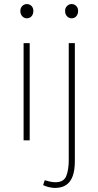

<svg xmlns="http://www.w3.org/2000/svg" viewBox="-20 -690 484 944"><path d="M96 0V-478H126V0ZM112 -600Q99 -600 89.5 -610Q80 -620 80 -636Q80 -651 89.5 -660.5Q99 -670 112 -670Q126 -670 135 -660.5Q144 -651 144 -636Q144 -620 135 -610Q126 -600 112 -600ZM250 234Q237 234 220 230Q203 226 192 220L200 196Q209 199 224 202.5Q239 206 252 206Q294 206 306 175Q318 144 318 98V-478H348V102Q348 148 337 177Q326 206 304.5 220Q283 234 250 234ZM332 -600Q319 -600 309.5 -610Q300 -620 300 -636Q300 -651 309.5 -660.5Q319 -670 332 -670Q346 -670 355 -660.5Q364 -651 364 -636Q364 -620 355 -610Q346 -600 332 -600Z"/></svg>

Font: Source Sans Variable
Style: Regular
Weight: 200
Designer: Paul D. Hunt
Foundry: Adobe Systems Incorporated
Version: Version 3.006;hotconv 1.0.111;makeotfexe 2.5.65597